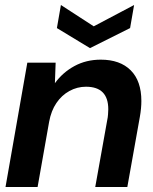

<svg xmlns="http://www.w3.org/2000/svg" viewBox="-20 -746 609 766"><path d="M2 0 89 -496H202L199 -414Q230 -457 277 -482.5Q324 -508 382 -508Q459 -508 501.5 -465.5Q544 -423 544 -343Q544 -329 542.5 -313Q541 -297 538 -280L488 0H360L408 -268Q410 -276 411 -289.5Q412 -303 412 -310Q412 -400 323 -400Q288 -400 257 -383Q226 -366 205 -335Q184 -304 176 -260L130 0ZM339 -554 207 -634 223 -726 354 -641 515 -726 499 -634Z"/></svg>

Font: Rethink Sans
Style: Bold Italic
Weight: 700
Italic angle: -10°
Designer: The Rethink Sans project authors (Hans Thiessen). DM Sans designed by Colophon Foundry.
Foundry: Rethink Communications LLC
Version: Version 1.001